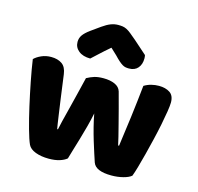

<svg xmlns="http://www.w3.org/2000/svg" viewBox="-109 -859 1017 986"><g transform="rotate(15 400.0 -366.0)"><path d="M328 -15Q314 -3 290 4.5Q266 12 233 12Q192 12 162 0.5Q132 -11 122 -32Q111 -56 96.5 -108Q82 -160 68 -222Q54 -284 41.5 -348Q29 -412 22 -461Q36 -475 59.5 -485.5Q83 -496 111 -496Q146 -496 168.5 -480.5Q191 -465 196 -427Q206 -351 213 -301.5Q220 -252 224.5 -220.5Q229 -189 231.5 -172.5Q234 -156 236 -146H240Q243 -162 250.5 -192.5Q258 -223 268 -262Q278 -301 289 -346.5Q300 -392 311 -437Q331 -448 350.5 -454Q370 -460 399 -460Q434 -460 459 -449Q484 -438 491 -415Q503 -371 514 -329.5Q525 -288 534 -252.5Q543 -217 550 -189.5Q557 -162 560 -146H565Q576 -223 586.5 -306Q597 -389 606 -475Q624 -486 644 -491Q664 -496 684 -496Q719 -496 742 -481Q765 -466 765 -429Q765 -413 760 -381Q755 -349 747 -309Q739 -269 728.5 -225Q718 -181 707.5 -140Q697 -99 687.5 -66Q678 -33 671 -15Q657 -3 628 4.5Q599 12 566 12Q482 12 467 -30Q461 -48 452 -75.5Q443 -103 433 -136Q423 -169 414 -204.5Q405 -240 399 -273Q392 -238 382 -200.5Q372 -163 361.5 -127.5Q351 -92 342 -62.5Q333 -33 328 -15ZM397 -622Q363 -593 344 -575Q325 -557 306 -540Q267 -540 244 -558.5Q221 -577 221 -606Q221 -626 232 -642Q243 -658 269 -677L318 -712Q342 -729 361.5 -736.5Q381 -744 401 -744Q414 -744 424.5 -742.5Q435 -741 446 -735.5Q457 -730 470 -719.5Q483 -709 503 -692L573 -630Q574 -625 574.5 -621Q575 -617 575 -612Q575 -581 558.5 -561.5Q542 -542 511 -542Q501 -542 493 -543.5Q485 -545 476.5 -550Q468 -555 457 -564.5Q446 -574 431 -590Z"/></g></svg>

Font: Baloo Thambi
Style: Regular
Weight: 400
Designer: Aadarsh Rajan and Ek Type
Foundry: Ek Type
Version: Version 1.100;PS 1.000;hotconv 1.0.88;makeotf.lib2.5.647800;